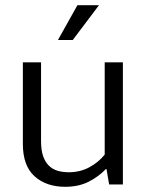

<svg xmlns="http://www.w3.org/2000/svg" viewBox="-20 -710 561 739"><path d="M383 -470H453V0H400L390 -59H387Q361 -31 322 -11Q283 9 231 9Q158 9 113 -31.5Q68 -72 68 -156V-470H138V-167Q138 -132 146 -109Q154 -86 168.5 -72Q183 -58 202.5 -52.5Q222 -47 245 -47Q288 -47 323.5 -66Q359 -85 383 -115ZM260 -556H203L278 -690H361Z"/></svg>

Font: Mukta Mahee Light
Style: Regular
Weight: 300
Designer: Shuchita Grover, Noopur Datye, Girish Dalvi, Yashodeep Gholap
Foundry: Ek Type
Version: Version 2.538;PS 1.000;hotconv 16.6.51;makeotf.lib2.5.65220;